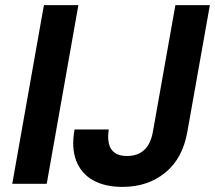

<svg xmlns="http://www.w3.org/2000/svg" viewBox="-20 -720 842 752"><path d="M28 0 152 -700H287L163 0ZM460 12Q391 12 344.5 -14Q298 -40 278.5 -90.5Q259 -141 272 -213H406Q401 -181 406.5 -157.5Q412 -134 429.5 -121.5Q447 -109 477 -109Q507 -109 528 -120.5Q549 -132 561.5 -153.5Q574 -175 579 -205L667 -700H802L714 -205Q696 -100 627.5 -44Q559 12 460 12Z"/></svg>

Font: DM Sans 9pt
Style: Bold Italic
Weight: 700
Italic angle: -10°
Version: Version 4.004;gftools[0.9.30]